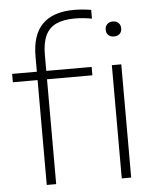

<svg xmlns="http://www.w3.org/2000/svg" viewBox="-56 -865 740 913"><g transform="rotate(-5 314.0 -409.0)"><path d="M332.5 -818Q368.5 -818 413 -811V-769Q370.5 -777 332.5 -777Q278 -777 243.5 -761.2Q209 -745.5 192 -710.5Q175 -675.5 175 -617.5V-540.5H391.5V-500.5H175V0H130V-500.5H12V-540.5H130V-613.5Q130 -716.5 180.5 -767.2Q231 -818 332.5 -818ZM547.5 -711Q547.5 -694.5 537.5 -685Q527.5 -675.5 510.5 -675.5Q493.5 -675.5 483.5 -685Q473.5 -694.5 473.5 -711Q473.5 -727 483.5 -737Q493.5 -747 510.5 -747Q527.5 -747 537.5 -737Q547.5 -727 547.5 -711ZM488 0V-540.5H533V0Z"/></g></svg>

Font: Encode Sans Expanded ExtraLight
Style: Regular
Weight: 275
Width: 7
Designer: Multiple Designers
Foundry: Impallari Type
Version: Version 2.000